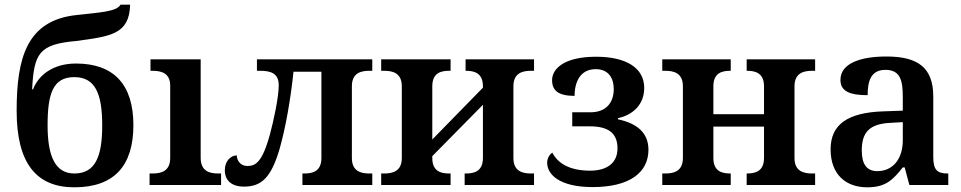

<svg xmlns="http://www.w3.org/2000/svg" viewBox="-20 -789 4101 819"><path d="M297 10C469 10 549 -84 549 -255C549 -428 466 -518 304 -518C207 -518 144 -469 121 -408H117C125 -561 146 -600 304 -614C453 -634 532 -643 535 -769H494C478 -739 404 -736 308 -725C93 -703 51 -540 51 -316C51 -94 134 10 297 10ZM297 -49C217 -49 183 -120 183 -254C183 -390 206 -460 297 -460C386 -460 416 -390 416 -254C416 -120 386 -49 297 -49Z M618 0H923V-49H911C876 -49 836 -57 836 -116V-536H622V-487H631C665 -487 706 -479 706 -424V-115C706 -57 665 -49 631 -49H618Z M1021 7C1096 7 1137 -32 1173 -155C1198 -244 1219 -360 1232 -483H1351V-115C1351 -57 1312 -49 1279 -49H1270V0H1568V-49H1556C1521 -49 1481 -57 1481 -115V-421C1481 -479 1521 -487 1556 -487H1568V-536H1076V-487H1089C1133 -487 1169 -478 1169 -425C1169 -375 1147 -273 1132 -218C1098 -92 1068 -81 1034 -81C1006 -81 990 -105 990 -126C965 -126 939 -103 939 -63C939 -19 968 7 1021 7Z M1606 0H1902V-49H1896C1862 -49 1824 -57 1824 -115V-123L2040 -342V-115C2040 -57 2001 -49 1968 -49H1962V0H2258V-49H2245C2211 -49 2170 -57 2170 -115V-421C2170 -479 2211 -487 2245 -487H2258V-536H1966V-487H1968C2001 -487 2040 -479 2040 -421V-415L1824 -194V-421C1824 -479 1862 -487 1896 -487H1902V-536H1606V-487H1619C1653 -487 1694 -479 1694 -421V-115C1694 -57 1653 -49 1619 -49H1606Z M2508 9C2667 9 2746 -54 2746 -150C2746 -223 2697 -263 2616 -280V-285C2681 -299 2728 -344 2728 -414C2728 -498 2653 -547 2523 -547C2385 -547 2335 -495 2335 -447C2335 -404 2360 -380 2431 -380C2431 -442 2457 -494 2521 -494C2574 -494 2598 -458 2598 -409C2598 -357 2571 -310 2498 -310H2421V-250H2497C2575 -250 2614 -221 2614 -156C2614 -95 2571 -61 2497 -61C2409 -61 2359 -93 2336 -138C2324 -130 2314 -114 2314 -95C2314 -45 2366 9 2508 9Z M2805 0H3097V-49H3095C3061 -49 3023 -57 3023 -115V-249H3239V-115C3239 -57 3200 -49 3167 -49H3165V0H3457V-49H3444C3410 -49 3369 -57 3369 -115V-421C3369 -479 3410 -487 3444 -487H3457V-536H3165V-487H3167C3200 -487 3239 -479 3239 -421V-302H3023V-421C3023 -479 3061 -487 3095 -487H3097V-536H2805V-487H2818C2852 -487 2893 -479 2893 -421V-115C2893 -57 2852 -49 2818 -49H2805Z M3679 10C3758 10 3788 -21 3831 -75H3839L3859 0H4025V-49H4022C3977 -49 3961 -65 3961 -120V-377C3961 -502 3894 -548 3761 -548C3653 -548 3565 -520 3565 -448C3565 -400 3604 -383 3681 -383C3681 -445 3696 -491 3757 -491C3822 -491 3831 -443 3831 -374V-317L3748 -314C3597 -309 3523 -259 3523 -152C3523 -42 3591 10 3679 10ZM3722 -59C3677 -59 3656 -89 3656 -147C3656 -222 3686 -261 3779 -265L3831 -268V-191C3831 -110 3788 -59 3722 -59Z"/></svg>

Font: Noto Serif Semi
Style: Regular
Weight: 600
Designer: Monotype Design Team
Foundry: Monotype Imaging Inc.
Version: Version 1.002